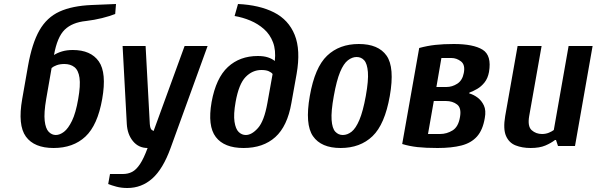

<svg xmlns="http://www.w3.org/2000/svg" viewBox="-20 -730 2983 960"><path d="M248 10Q151 10 109.5 -47Q68 -104 91 -235L120 -400Q140 -513 177 -578Q214 -643 277.5 -672Q341 -701 439 -705L560 -710L556 -660Q528 -649 490 -639.5Q452 -630 410 -625Q341 -618 303.5 -581.5Q266 -545 250 -455Q267 -466 290.5 -473Q314 -480 344 -480Q434 -480 474 -423Q514 -366 491 -235Q468 -104 407 -47Q346 10 248 10ZM259 -55Q279 -55 300 -71Q321 -87 340 -126Q359 -165 371 -235Q383 -303 377.5 -341Q372 -379 352 -394.5Q332 -410 302 -410Q280 -410 263.5 -404Q247 -398 238 -390L211 -235Q199 -165 203.5 -126Q208 -87 223.5 -71Q239 -55 259 -55Z M617 210Q587 210 562.5 203.5Q538 197 521 190L530 140H595Q620 140 640.5 129.5Q661 119 680 90.5Q699 62 718 10Q673 10 645 -24Q617 -58 614 -110L593 -500H708L729 -110Q731 -85 739.5 -80Q748 -75 748 -75L903 -500H1018L833 10Q795 115 741.5 162.5Q688 210 617 210Z M1198 10Q1101 10 1059 -45Q1017 -100 1038 -220Q1060 -340 1119.5 -395Q1179 -450 1269 -450Q1299 -450 1320 -443Q1341 -436 1354 -425Q1360 -479 1345 -518.5Q1330 -558 1300 -584.5Q1270 -611 1232 -627Q1194 -643 1153 -650L1170 -710Q1277 -705 1350 -668Q1423 -631 1453.5 -555.5Q1484 -480 1463 -360L1437 -215Q1417 -99 1356.5 -44.5Q1296 10 1198 10ZM1209 -55Q1239 -55 1270 -90Q1301 -125 1317 -215L1343 -360Q1337 -368 1323.5 -374Q1310 -380 1287 -380Q1242 -380 1208 -345Q1174 -310 1158 -220Q1147 -158 1152.5 -121.5Q1158 -85 1173.5 -70Q1189 -55 1209 -55Z M1683 10Q1586 10 1545 -49Q1504 -108 1529 -250Q1554 -393 1615.5 -451.5Q1677 -510 1774 -510Q1872 -510 1913 -451.5Q1954 -393 1929 -250Q1904 -108 1842.5 -49Q1781 10 1683 10ZM1694 -55Q1717 -55 1738 -71.5Q1759 -88 1777 -130.5Q1795 -173 1809 -250Q1823 -328 1819.5 -370Q1816 -412 1801 -428.5Q1786 -445 1763 -445Q1741 -445 1719.5 -428.5Q1698 -412 1680.5 -370Q1663 -328 1649 -250Q1635 -173 1638 -130.5Q1641 -88 1656.5 -71.5Q1672 -55 1694 -55Z M2168 10Q2108 10 2067.5 5.5Q2027 1 1991 -10L2076 -490Q2116 -501 2156.5 -505.5Q2197 -510 2249 -510Q2347 -510 2393 -481.5Q2439 -453 2425 -370Q2419 -338 2402.5 -317.5Q2386 -297 2366 -285.5Q2346 -274 2327 -267L2326 -263Q2348 -257 2368 -242Q2388 -227 2399.5 -202.5Q2411 -178 2404 -140Q2394 -80 2365 -47.5Q2336 -15 2287 -2.5Q2238 10 2168 10ZM2162 -295H2212Q2241 -295 2266.5 -311.5Q2292 -328 2299 -365Q2307 -406 2285 -423Q2263 -440 2237 -440H2187ZM2120 -60H2180Q2214 -60 2243 -78Q2272 -96 2280 -145Q2288 -190 2265.5 -207.5Q2243 -225 2209 -225H2149Z M2633 10Q2591 10 2558 -3Q2525 -16 2510 -50.5Q2495 -85 2506 -150L2568 -500H2688L2626 -150Q2617 -98 2638.5 -79Q2660 -60 2690 -60Q2709 -60 2724.5 -66.5Q2740 -73 2749 -80L2823 -500H2943L2855 0H2770L2760 -30H2755Q2736 -15 2707 -2.5Q2678 10 2633 10Z"/></svg>

Font: Cuprum
Style: Bold Italic
Weight: 700
Italic angle: -10°
Designer: Jovanny Lemonad
Foundry: Jovanny Lemonad
Version: Version 3.000